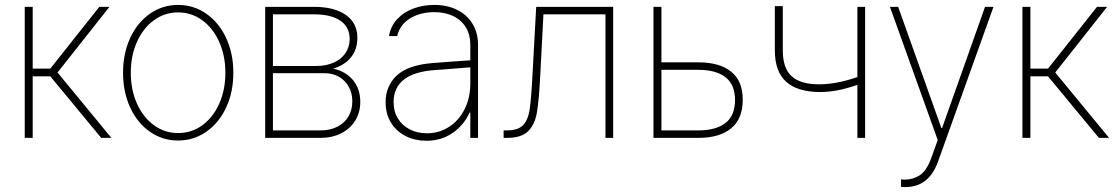

<svg xmlns="http://www.w3.org/2000/svg" viewBox="-20 -558 4528 777"><path d="M80.1 -530.3H112.3V-280.3H183.6L381.8 -530.3H422.9L212.9 -264.6L430.7 0H389.6L183.6 -249H112.3V0H80.1Z M478 -263.7Q478 -341.8 506.8 -404.3Q535.6 -466.8 586.7 -502.4Q637.7 -538.1 700.7 -538.1Q763.7 -538.1 814.9 -502.4Q866.2 -466.8 895.3 -404.1Q924.3 -341.3 924.3 -263.7Q924.3 -185.5 895.3 -123Q866.2 -60.5 814.9 -24.9Q763.7 10.7 700.7 10.7Q637.7 10.7 586.7 -24.9Q535.6 -60.5 506.8 -123Q478 -185.5 478 -263.7ZM892.1 -263.7Q892.1 -332 867.4 -387.7Q842.8 -443.4 799.1 -475.6Q755.4 -507.8 700.7 -507.8Q646 -507.8 602.3 -475.6Q558.6 -443.4 533.9 -387.7Q509.3 -332 509.3 -263.7Q509.3 -195.3 533.9 -139.6Q558.6 -84 602.3 -51.8Q646 -19.5 700.7 -19.5Q755.9 -19.5 799.6 -51.8Q843.3 -84 867.7 -139.6Q892.1 -195.3 892.1 -263.7Z M1053.2 -530.3H1250.5Q1333.5 -530.3 1379.9 -497.3Q1426.3 -464.4 1426.3 -405.3Q1426.3 -358.9 1401.1 -326.9Q1376 -294.9 1328.6 -280.3Q1379.4 -269 1408.7 -233.6Q1438 -198.2 1438 -145.5Q1438 -103.5 1417.7 -70.3Q1397.5 -37.1 1360.8 -18.6Q1324.2 0 1276.9 0H1053.2ZM1405.8 -148.4Q1405.8 -180.7 1391.6 -206.5Q1377.4 -232.4 1352.1 -247.1Q1326.7 -261.7 1294.4 -261.7H1084.5V-30.3H1276.9Q1315.4 -30.3 1344.7 -44.9Q1374 -59.6 1389.9 -86.4Q1405.8 -113.3 1405.8 -148.4ZM1395 -400.4Q1395 -448.2 1357.7 -474.1Q1320.3 -500 1250.5 -500H1084.5V-291H1260.3Q1299.8 -291 1330.6 -304.7Q1361.3 -318.4 1378.2 -343.3Q1395 -368.2 1395 -400.4Z M1729 -302.7Q1765.6 -305.7 1809.3 -308.8Q1853 -312 1883.3 -314V-377.9Q1883.3 -417 1865.5 -446.8Q1847.7 -476.6 1814.7 -492.7Q1781.7 -508.8 1737.8 -508.8Q1680.2 -508.8 1638.9 -483.2Q1597.7 -457.5 1587.4 -412.1H1554.2Q1560.5 -450.7 1586.2 -479.2Q1611.8 -507.8 1651.4 -522.9Q1690.9 -538.1 1737.8 -538.1Q1788.6 -538.1 1828.6 -518.8Q1868.7 -499.5 1891.6 -462.6Q1914.6 -425.8 1914.6 -376V0H1883.3V-102.5H1880.4Q1856.9 -50.8 1811 -19.5Q1765.1 11.7 1705.6 11.7Q1660.6 11.7 1622.8 -6.8Q1585 -25.4 1562.7 -60.8Q1540.5 -96.2 1540.5 -144.5Q1540.5 -209.5 1585.2 -252Q1629.9 -294.4 1729 -302.7ZM1707.5 -18.6Q1756.8 -18.6 1797.1 -44.4Q1837.4 -70.3 1860.4 -116.5Q1883.3 -162.6 1883.3 -220.7V-285.6L1840.3 -282.2Q1752.9 -274.9 1737.8 -274.4Q1572.8 -261.7 1572.8 -144.5Q1572.8 -106.9 1590.3 -78.4Q1607.9 -49.8 1638.7 -34.2Q1669.4 -18.6 1707.5 -18.6Z M2018.1 -30.3H2030.8Q2076.7 -30.3 2096.9 -51.5Q2117.2 -72.8 2123.5 -115.5Q2129.9 -158.2 2135.3 -261.7L2149.9 -530.3H2461.4V0H2430.2V-500H2179.2L2166.5 -255.9Q2161.1 -150.9 2152.8 -102.5Q2144.5 -54.2 2117.4 -27.1Q2090.3 0 2031.7 0H2018.1Z M2985.8 -154.3Q2985.8 -77.6 2939 -38.8Q2892.1 0 2806.2 0H2624.5V-530.3H2656.7V-305.7H2806.2Q2892.1 -305.7 2939 -267.8Q2985.8 -230 2985.8 -154.3ZM2806.2 -30.3Q2877.4 -30.3 2916 -60.3Q2954.6 -90.3 2954.6 -153.3Q2954.6 -215.3 2916 -245.4Q2877.4 -275.4 2806.2 -275.4H2656.7V-30.3Z M3481 0H3449.7V-214.4Q3403.3 -198.7 3367.9 -192.1Q3332.5 -185.5 3296.4 -185.5Q3206.5 -186.5 3161.1 -227.5Q3115.7 -268.6 3115.7 -354.5V-533.2H3147.9V-354.5Q3147.9 -281.7 3183.8 -249.3Q3219.7 -216.8 3294.4 -216.8Q3364.7 -216.8 3449.7 -246.1V-530.3H3481Z M3626.5 198.2V168L3641.1 168.9Q3674.8 168.9 3702.1 151.4Q3729.5 133.8 3748.5 82L3774.9 8.8L3581.5 -530.3H3614.7L3789.6 -40H3792.5L3966.3 -530.3H4000.5L3776.9 93.8Q3758.3 146.5 3725.1 172.9Q3691.9 199.2 3642.1 199.2Q3630.4 199.2 3626.5 198.2Z M4117.7 -530.3H4149.9V-280.3H4221.2L4419.4 -530.3H4460.4L4250.5 -264.6L4468.3 0H4427.2L4221.2 -249H4149.9V0H4117.7Z"/></svg>

Font: Pretendard GOV Thin
Style: Regular
Weight: 100
Designer: Base glyphs from Inter by Rasmus Andersson; Hangeul glyphs from Noto Sans CJK(Source Han Sans) by Jang Soo-young and Kan
Foundry: Kil Hyung-jin
Version: Version 1.309